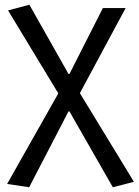

<svg xmlns="http://www.w3.org/2000/svg" viewBox="-20 -577 585 810"><path d="M103 213 269 -107H273L456 213L545 190L317 -184L510 -543H414L273 -265H269L104 -557L14 -533L226 -183L10 199Z"/></svg>

Font: Noto Sans CJK KR Regular
Style: Regular
Weight: 400
Designer: Ryoko NISHIZUKA (kana & ideographs); Paul D. Hunt (Latin, Greek & Cyrillic); Wenlong ZHANG (bopomofo); Sandoll Communica
Foundry: Adobe Systems Incorporated
Version: Version 1.004;PS 1.004;hotconv 1.0.82;makeotf.lib2.5.63406